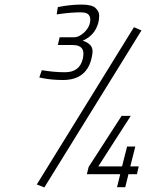

<svg xmlns="http://www.w3.org/2000/svg" viewBox="-20 -819 639 840"><path d="M174 1 141 -12 566 -700 599 -686ZM342 -641Q385 -627 385 -595Q385 -582 380 -562Q357 -469 256 -469Q207 -469 167 -477L152 -480L163 -512Q215 -503 265 -503Q328 -503 342 -561Q345 -574 345 -584Q345 -622 298 -622H233L241 -656H306Q324 -656 346 -675Q375 -701 375 -734Q375 -747 366.5 -756Q358 -765 332 -765Q293 -765 242 -758L228 -756L233 -788Q289 -799 336 -799Q383 -799 398.5 -783.5Q414 -768 414 -751Q414 -734 410 -719Q395 -664 342 -641ZM492 0 506 -57H360L368 -89L512 -312H552L410 -91H514L536 -178H572L550 -91H587L579 -57H542L528 0Z"/></svg>

Font: Titillium Web ExtraLight
Style: Italic
Weight: 275
Italic angle: -13°
Version: Version 1.002;PS 57.000;hotconv 1.0.70;makeotf.lib2.5.55311